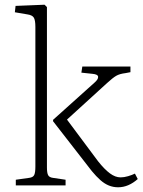

<svg xmlns="http://www.w3.org/2000/svg" viewBox="-20 -786 608 814"><path d="M481 8Q460 8 441.5 0.5Q423 -7 405.5 -22.5Q388 -38 369 -61L205 -272V-278L381 -436Q397 -450 396 -460.5Q395 -471 372 -473L325 -478L329 -504H533V-480L512 -476Q487 -473 472.5 -464.5Q458 -456 434 -434L264 -279L396 -102Q423 -68 446 -51Q469 -34 491 -34Q506 -34 523 -39Q540 -44 552 -50L564 -27Q545 -10 524 -1Q503 8 481 8ZM47 0V-24L104 -32Q120 -34 125 -44Q130 -54 130 -80V-672Q130 -700 123.5 -711Q117 -722 96 -725L43 -734L46 -761L169 -766L179 -756V-76Q179 -53 184 -43.5Q189 -34 204 -32L258 -24V0Z"/></svg>

Font: Literata 18pt ExtraLight
Style: Regular
Weight: 250
Designer: Latin by Veronika Burian and Jose Scaglione. Greek by Irene Vlachou. Cyrillic by Vera Evstafieva.
Foundry: TypeTogether
Version: Version 3.103;gftools[0.9.29]